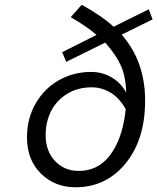

<svg xmlns="http://www.w3.org/2000/svg" viewBox="-20 -770 658 803"><path d="M295.9 13.2Q209 13.2 150.9 -44.2Q92.8 -101.6 92.8 -195.8Q92.8 -274.4 129.2 -337.4Q165.5 -400.4 226.8 -434.8Q288.1 -469.2 361.8 -469.2Q408.2 -469.2 447.3 -446Q486.3 -422.9 507.8 -382.8Q505.9 -451.7 484.4 -498Q462.9 -544.4 419.9 -591.8L256.8 -511.2L240.2 -551.8L383.8 -624Q344.7 -658.2 275.9 -698.2L321.8 -750Q405.8 -703.6 455.1 -658.2L602.1 -731L618.2 -689L488.8 -625Q586.9 -513.7 586.9 -349.1Q586.9 -186 505.1 -86.4Q423.3 13.2 295.9 13.2ZM309.1 -55.2Q385.3 -55.2 433.3 -112.5Q481.4 -169.9 499 -266.1Q502 -281.2 505.9 -313Q479.5 -360.4 442.4 -382.6Q405.3 -404.8 363.8 -404.8Q304.7 -404.8 260 -377Q215.3 -349.1 193.1 -304.2Q170.9 -259.3 170.9 -205.1Q170.9 -138.2 210 -96.7Q249 -55.2 309.1 -55.2Z"/></svg>

Font: Office Code Pro Italic
Style: Regular
Weight: 400
Italic angle: -9°
Designer: Nathan Rutzky & Paul D. Hunt
Foundry: Adobe Systems Incorporated
Version: Version 1.004;PS 001.004;hotconv 1.0.70;makeotf.lib2.5.58329